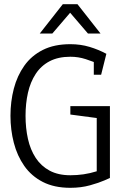

<svg xmlns="http://www.w3.org/2000/svg" viewBox="-20 -887 590 917"><path d="M316 -616Q258 -616 217 -594.5Q176 -573 150.5 -534Q125 -495 113.5 -444Q102 -393 102 -334Q102 -275 113.5 -223.5Q125 -172 150.5 -133Q176 -94 217 -72Q258 -50 316 -50Q348 -50 379 -54.5Q410 -59 442 -69L505 -37Q505 -37 479 -25.5Q453 -14 410 -2Q367 10 316 10Q239 10 184.5 -18Q130 -46 96 -94.5Q62 -143 46 -205Q30 -267 30 -334Q30 -402 46 -463.5Q62 -525 96 -573Q130 -621 184.5 -648.5Q239 -676 316 -676Q365 -676 408 -663Q451 -650 488 -630L459 -578Q425 -593 389.5 -604.5Q354 -616 316 -616ZM442 -69V-370H505V-37ZM316 -380H505V-315L316 -340ZM428 -530V-630H488L463 -530ZM280 -867H350L460 -727H400ZM350 -867 230 -727H170L280 -867Z"/></svg>

Font: Epunda Slab Light
Style: Regular
Weight: 300
Designer: Simon Atzbach
Foundry: typofactur
Version: Version 1.102